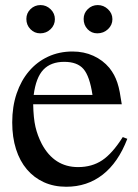

<svg xmlns="http://www.w3.org/2000/svg" viewBox="-20 -712 535 743"><path d="M472.7 -174.8Q437.5 -83 377.4 -36.1Q317.4 10.7 236.3 10.7Q188.5 10.7 149.9 -6.8Q111.3 -24.4 84 -56.6Q56.6 -88.9 42 -134.8Q27.3 -180.7 27.3 -238.3Q27.3 -299.8 44.4 -350.1Q61.5 -400.4 92.3 -436.5Q123 -472.7 166 -492.7Q209 -512.7 260.7 -512.7Q304.7 -512.7 341.3 -496.1Q377.9 -479.5 403.3 -449.2Q414.1 -435.5 421.4 -421.9Q428.7 -408.2 434.1 -392.1Q439.5 -376 443.4 -355.5Q447.3 -335 451.2 -308.6H108.4Q109.4 -254.9 117.2 -221.2Q125 -187.5 141.6 -155.3Q189.5 -65.4 282.2 -65.4Q335.9 -65.4 375.5 -91.8Q415 -118.2 455.1 -181.6ZM337.9 -344.7Q327.1 -417 303.2 -444.8Q279.3 -472.7 228.5 -472.7Q176.8 -472.7 147.9 -442.4Q119.1 -412.1 110.4 -344.7ZM136.7 -692.4Q159.2 -692.4 175.8 -676.3Q192.4 -660.2 192.4 -637.7Q192.4 -615.2 175.8 -599.1Q159.2 -583 135.7 -583Q113.3 -583 97.7 -599.1Q82 -615.2 82 -638.7Q82 -661.1 98.1 -676.8Q114.3 -692.4 136.7 -692.4ZM358.4 -692.4Q380.9 -692.4 397.9 -676.3Q415 -660.2 415 -637.7Q415 -615.2 397.9 -599.1Q380.9 -583 356.4 -583Q334 -583 318.8 -599.1Q303.7 -615.2 303.7 -638.7Q303.7 -661.1 319.8 -676.8Q335.9 -692.4 358.4 -692.4Z"/></svg>

Font: Jomolhari
Style: Regular
Weight: 400
Designer: Christopher J. Fynn
Foundry: Christopher  J.  Fynn (Karma Drubgy¸ Tenzin).
Version: Version 1.000